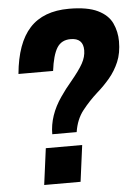

<svg xmlns="http://www.w3.org/2000/svg" viewBox="-55 -835 621 878"><g transform="rotate(-5 255.0 -396.5)"><path d="M281 -228H169Q169 -314 226 -396Q250 -431 275 -460Q315 -508 331.5 -538Q348 -568 348 -598Q348 -654 290 -654Q248 -654 227.5 -621Q207 -588 198 -516H39Q52 -657 114.5 -725Q177 -793 295 -793Q379 -793 426.5 -770Q474 -747 492 -708Q510 -669 510 -625Q510 -571 493 -531Q476 -491 449 -459Q422 -427 391 -400Q352 -365 321 -325.5Q290 -286 281 -228ZM279 0H112L134 -167H301Z"/></g></svg>

Font: Tanohe Sans
Style: Bold Italic
Weight: 700
Designer: Village Type and Design LLC & Cristiano Sobral
Foundry: Cooper Hewitt Smithsonian Design Museum
Version: Version 1.00;September 29, 2021;FontCreator 13.0.0.2655 64-b